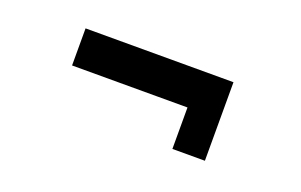

<svg xmlns="http://www.w3.org/2000/svg" viewBox="-40 -461 679 433"><g transform="rotate(20 300.0 -244.0)"><path d="M109.5 -337.5H464.5V-149H386.5V-274.5L410.5 -248.5H109.5Z"/></g></svg>

Font: Karla ExtraLight
Style: Bold
Weight: 700
Version: Version 2.001